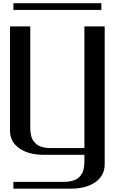

<svg xmlns="http://www.w3.org/2000/svg" viewBox="-20 -954 748 1183"><path d="M604.5 -934.1V-892.6H62.5V-934.1ZM62.5 208.5V166.5H375Q399.9 166.5 419.9 161.6Q439.9 156.7 452.6 149.4Q465.3 142.1 474.6 130.1Q483.9 118.2 488.8 107.7Q493.7 97.2 496.3 82.5Q499 67.9 499.5 58.3Q500 48.8 500 35.6V0H250Q156.2 0 98.9 -40.3Q41.5 -80.6 41.5 -149.9V-791.5H166.5V-172.9Q166.5 -159.7 167 -149.9Q167.5 -140.1 170.2 -125.5Q172.9 -110.8 177.7 -100.3Q182.6 -89.8 191.9 -78.1Q201.2 -66.4 213.9 -58.8Q226.6 -51.3 246.6 -46.4Q266.6 -41.5 291.5 -41.5H500V-791.5H625V58.1Q625 127.9 567.6 168.2Q510.3 208.5 416.5 208.5Z"/></svg>

Font: Gputeks
Style: Bold
Weight: 600
Width: 8
Version: Version 0.9